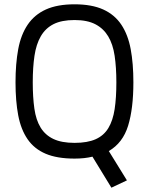

<svg xmlns="http://www.w3.org/2000/svg" viewBox="-20 -726 691 891"><path d="M409 1Q373 10 326 10Q245 10 192 -12.5Q139 -35 108 -80Q77 -125 64.5 -191Q52 -257 52 -344Q52 -430 64.5 -497.5Q77 -565 108.5 -611.5Q140 -658 193 -682Q246 -706 326 -706Q406 -706 459 -682Q512 -658 543 -611.5Q574 -565 586.5 -498Q599 -431 599 -344Q599 -222 574.5 -142.5Q550 -63 485 -25L569 111L497 145ZM326 -63Q386 -63 424 -80Q462 -97 483 -132Q504 -167 512 -219.5Q520 -272 520 -344Q520 -413 512 -467Q504 -521 482 -557.5Q460 -594 422.5 -613.5Q385 -633 326 -633Q266 -633 228.5 -614Q191 -595 169.5 -558Q148 -521 140 -467Q132 -413 132 -344Q132 -275 139.5 -222Q147 -169 168.5 -134Q190 -99 228 -81Q266 -63 326 -63Z"/></svg>

Font: TitilliumText22L 400 wt
Style: 400 wt
Weight: 400
Designer: Campivisivi
Foundry: Campivisivi
Version: 1.000